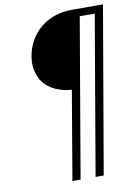

<svg xmlns="http://www.w3.org/2000/svg" viewBox="-99 -764 744 1046"><g transform="rotate(-10 273.0 -240.5)"><path d="M298 -271 215 219H260L410 -658H493L343 219H388L546 -700H371C242 -700 135 -620 113 -486C111 -473 110 -461 110 -450C110 -422 116 -395 129 -368C153 -315 218 -276 298 -271Z"/></g></svg>

Font: Jost Light
Style: Italic
Weight: 300
Italic angle: -5°
Version: Version 3.710